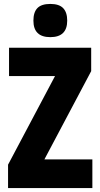

<svg xmlns="http://www.w3.org/2000/svg" viewBox="-20 -957 511 977"><path d="M450 0H21V-119L260 -570H26V-714H444V-595L206 -146H450ZM236 -937Q281 -937 301.5 -915.5Q322 -894 322 -852Q322 -768 236 -768Q150 -768 150 -852Q150 -895 170.5 -916Q191 -937 236 -937Z"/></svg>

Font: Noto Sans Gurmukhi UI ExtraCondensed Black
Style: Regular
Weight: 900
Width: 2
Designer: Jelle Bosma - Monotype Design Team
Foundry: Monotype Imaging Inc.
Version: Version 2.004; ttfautohint (v1.8.4.7-5d5b)